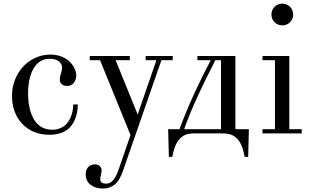

<svg xmlns="http://www.w3.org/2000/svg" viewBox="-20 -744 1736 1071"><path d="M46.9 -210.9Q46.9 -256.3 63.2 -298.3Q79.6 -340.3 107.9 -371.3Q136.2 -402.3 176 -420.9Q215.8 -439.5 260.7 -439.5Q295.9 -439.5 325 -427.7Q354 -416 370.8 -397.9Q387.7 -379.9 396.5 -360.6Q405.3 -341.3 405.3 -323.7Q405.3 -299.8 392.1 -282.2Q378.9 -264.6 353.5 -264.6Q335.4 -264.6 324.5 -274.4Q313.5 -284.2 313.5 -299.8Q313.5 -315.4 319.8 -333Q326.2 -350.1 326.2 -367.7Q326.2 -385.7 309.1 -400.9Q292 -416 257.3 -416Q199.7 -416 168.2 -363.3Q136.7 -310.5 136.7 -224.6Q136.7 -130.9 170.9 -75.7Q205.1 -20.5 271.5 -20.5Q297.4 -20.5 318.1 -29.8Q338.9 -39.1 351.6 -53.5Q364.3 -67.9 372.8 -86.9Q381.3 -106 384.8 -124.3Q388.2 -142.6 388.7 -161.1H414.1Q413.6 -137.7 409.9 -116.2Q406.2 -94.7 395.3 -71.5Q384.3 -48.3 367.7 -31.2Q351.1 -14.2 322.5 -3.2Q293.9 7.8 256.8 7.8Q162.6 7.8 104.7 -52.7Q46.9 -113.3 46.9 -210.9Z M458 227.1Q458 203.1 471.9 188Q485.8 172.9 509.8 172.9Q526.9 172.9 536.9 182.9Q546.9 192.9 546.9 206.1Q546.9 215.3 543 231Q539.1 245.6 539.1 256.3Q539.1 280.3 572.3 280.3Q597.2 280.3 613.8 257.8Q630.4 235.4 643.1 197.8L708 9.3L538.1 -408.2H480.5V-431.6H704.1V-408.2H625L748 -105.5L852.5 -408.2H792.5V-431.6H943.4V-408.2H880.4L669.4 199.2Q663.1 217.8 658 229.7Q652.8 241.7 643.1 258.1Q633.3 274.4 622.1 283.9Q610.8 293.5 593 300.5Q575.2 307.6 553.7 307.6Q512.7 307.6 485.4 286.9Q458 266.1 458 227.1Z M918 -23.4H981.4Q1017.6 -123 1066.9 -229Q1113.8 -330.1 1155.3 -408.2H1081.1V-431.6H1293V-23.4H1368.2L1364.3 130.9H1344.7Q1335.9 79.6 1318.4 49.8Q1304.7 26.9 1282.7 13.4Q1260.7 0 1220.7 0H1065.4Q1025.4 0 1003.4 13.4Q981.4 26.9 967.8 49.8Q950.2 79.6 941.4 130.9H921.9ZM1007.3 -23.4H1212.9V-408.2H1181.2Q1123.5 -295.4 1089.4 -221.7Q1037.6 -110.4 1007.3 -23.4ZM1065.4 0Z M1444.3 0V-23.4H1513.7V-408.2H1444.3V-431.6H1593.8V-23.4H1663.1V0ZM1511.7 -620.1Q1494.1 -637.7 1494.1 -663.1Q1494.1 -688.5 1511.7 -706.1Q1529.3 -723.6 1554.7 -723.6Q1580.1 -723.6 1597.7 -706.1Q1615.2 -688.5 1615.2 -663.1Q1615.2 -637.7 1597.7 -620.1Q1580.1 -602.5 1554.7 -602.5Q1529.3 -602.5 1511.7 -620.1Z"/></svg>

Font: Theano Didot
Style: Regular
Weight: 400
Designer: Alexey Kryukov
Version: Version 2.0